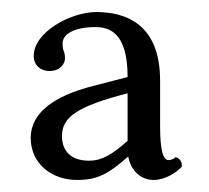

<svg xmlns="http://www.w3.org/2000/svg" viewBox="-20 -657 347 319"><path d="M192 -502V-423C166 -400 149 -390 128 -390C94 -390 83 -410 83 -431C83 -462 107 -480 192 -502ZM235 -358C254 -358 273 -370 282 -380C282.6 -388 279.3 -393.3 272 -396C269 -393 264 -391 260 -391C251 -391 246 -407 246 -448V-523C246 -617 189 -637 140 -637C98 -637 36 -604 36 -564C36 -549 47 -539 62 -539C81 -539 88 -552 88 -560C88 -565 87 -570 86 -572C85 -574 84 -578 84 -585C84 -601 105 -612 138 -612C161 -612 192 -604 192 -529L134 -514C71 -498 31 -470 31 -428C31 -385 66 -358 108 -358C141 -358 159 -367 193 -397C196 -379 210 -358 235 -358Z"/></svg>

Font: Libertinus Serif Display
Style: Regular
Weight: 400
Designer: Philipp H. Poll
Foundry: Khaled Hosny
Version: Version 6.1